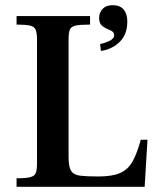

<svg xmlns="http://www.w3.org/2000/svg" viewBox="-20 -722 634 742"><path d="M44 0V-33Q81 -33 97.5 -37.5Q114 -42 118.5 -54Q123 -66 123 -89V-570Q123 -594 118 -606.5Q113 -619 96.5 -623Q80 -627 44 -627V-660H328V-627Q289 -627 271.5 -623Q254 -619 249.5 -606.5Q245 -594 245 -570V-114Q245 -77 255 -61.5Q265 -46 290 -43Q315 -40 360 -40Q414 -40 444.5 -53.5Q475 -67 492.5 -98.5Q510 -130 524 -182H550L539 0ZM370 -525 367 -552Q381 -554 401 -563Q421 -572 421 -585Q421 -594 416.5 -598.5Q412 -603 404 -606Q388 -612 375.5 -621.5Q363 -631 363 -653Q363 -673 376.5 -687.5Q390 -702 415 -702Q444 -702 458 -685Q472 -668 472 -639Q472 -590 443.5 -561Q415 -532 370 -525Z"/></svg>

Font: Frank Ruhl Libre Medium
Style: Regular
Weight: 500
Designer: Yanek Iontef
Foundry: Fontef
Version: Version 6.004